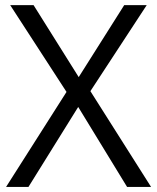

<svg xmlns="http://www.w3.org/2000/svg" viewBox="-20 -734 617 754"><path d="M573.2 0H479L287.1 -314L91.8 0H3.9L241.2 -373L20 -713.9H111.8L289.1 -431.2L467.8 -713.9H556.2L335 -376Z"/></svg>

Font: f04293028
Style: Regular
Weight: 400
Foundry: Ascender Corporation
Version: Version 1.10